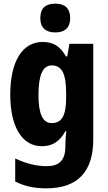

<svg xmlns="http://www.w3.org/2000/svg" viewBox="-20 -788 589 1048"><path d="M282 -768C229 -768 200 -744 200 -689C200 -635 231 -611 282 -611C332 -611 363 -635 363 -689C363 -743 334 -768 282 -768ZM213 -559C102 -559 36 -453 36 -271C36 -97 100 10 208 10C264 10 305 -13 337 -72H342C339 -50 337 -21 337 3V10C337 89 301 119 235 119C181 119 124 106 63 77V203C115 229 168 240 233 240C408 240 489 145 489 -27V-549H359L347 -480H340C307 -538 268 -559 213 -559ZM262 -431C317 -431 341 -388 341 -278V-254C341 -156 316 -116 263 -116C213 -116 190 -166 190 -270C190 -379 214 -431 262 -431Z"/></svg>

Font: Noto Sans Gurmukhi UI Condensed ExtraBold
Style: Regular
Weight: 800
Width: 3
Designer: Jelle Bosma - Monotype Design Team
Foundry: Monotype Imaging Inc.
Version: Version 2.004